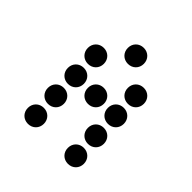

<svg xmlns="http://www.w3.org/2000/svg" viewBox="-139 -589 679 679"><g transform="rotate(45 200.0 -250.0)"><path d="M200 -410C223 -410 240 -427 240 -450C240 -473 223 -490 200 -490C177 -490 160 -473 160 -450C160 -427 177 -410 200 -410ZM100 -310C123 -310 140 -327 140 -350C140 -373 123 -390 100 -390C77 -390 60 -373 60 -350C60 -327 77 -310 100 -310ZM300 -310C323 -310 340 -327 340 -350C340 -373 323 -390 300 -390C277 -390 260 -373 260 -350C260 -327 277 -310 300 -310ZM100 -210C123 -210 140 -227 140 -250C140 -273 123 -290 100 -290C77 -290 60 -273 60 -250C60 -227 77 -210 100 -210ZM200 -210C223 -210 240 -227 240 -250C240 -273 223 -290 200 -290C177 -290 160 -273 160 -250C160 -227 177 -210 200 -210ZM300 -210C323 -210 340 -227 340 -250C340 -273 323 -290 300 -290C277 -290 260 -273 260 -250C260 -227 277 -210 300 -210ZM100 -110C123 -110 140 -127 140 -150C140 -173 123 -190 100 -190C77 -190 60 -173 60 -150C60 -127 77 -110 100 -110ZM300 -110C323 -110 340 -127 340 -150C340 -173 323 -190 300 -190C277 -190 260 -173 260 -150C260 -127 277 -110 300 -110ZM100 -10C123 -10 140 -27 140 -50C140 -73 123 -90 100 -90C77 -90 60 -73 60 -50C60 -27 77 -10 100 -10ZM300 -10C323 -10 340 -27 340 -50C340 -73 323 -90 300 -90C277 -90 260 -73 260 -50C260 -27 277 -10 300 -10Z"/></g></svg>

Font: TINY 5x3 80
Style: Regular
Weight: 200
Designer: Jack Halten Fahnestock
Foundry: Velvetyne Type Foundry
Version: Version 1.002;hotconv 1.0.109;makeotfexe 2.5.65596